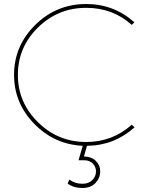

<svg xmlns="http://www.w3.org/2000/svg" viewBox="-20 -723 745 956"><path d="M398 56Q436 57 457.5 78.5Q479 100 479 130Q479 163 455.5 188Q432 213 390 213Q346 213 317 191L325 171Q353 192 390 192Q422 192 440 173.5Q458 155 458 130Q458 108 442 91.5Q426 75 400 75H371L392 3Q250 -4 150 -107Q50 -210 50 -350Q50 -495 155.5 -599Q261 -703 409 -703Q547 -703 649 -612L636 -599Q542 -684 409 -684Q269 -684 169 -586Q69 -488 69 -350Q69 -213 169 -114.5Q269 -16 409 -16Q540 -16 636 -102L650 -89Q548 2 413 3Z"/></svg>

Font: Montserrat arm Thin
Style: Regular
Weight: 250
Designer: Julieta Ulanovsky
Foundry: Julieta Ulanovsky
Version: Version 6.000;PS 006.000;hotconv 1.0.88;makeotf.lib2.5.64775